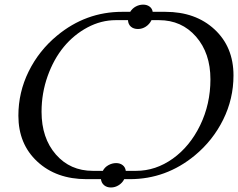

<svg xmlns="http://www.w3.org/2000/svg" viewBox="-20 -787 1049 846"><path d="M424.8 2.4H361.3Q228 2.4 144.5 -75Q61 -152.3 61 -277.3Q61 -380.4 106.4 -472.4Q151.9 -564.5 231.9 -630.4Q358.4 -734.9 518.1 -734.9H553.7Q563 -750 578.4 -758.3Q593.8 -766.6 610.8 -766.6Q627 -766.6 638.7 -758.3Q650.4 -750 652.8 -734.9H708.5Q841.8 -734.9 925.3 -657.5Q1008.8 -580.1 1008.8 -454.6Q1008.8 -351.6 963.4 -259.8Q918 -168 838.4 -102.1Q711.9 2.4 551.8 2.4H527.3Q519.5 18.6 503.4 28.8Q487.3 39.1 468.8 39.1Q450.7 39.1 438.7 29.1Q426.8 19 424.8 2.4ZM587.9 -659.2Q568.8 -659.2 556.9 -669.4Q544.9 -679.7 543.9 -698.2H490.2Q425.8 -698.2 365.7 -666.3Q305.7 -634.3 261.2 -580.6Q216.8 -526.9 189.9 -451.7Q163.1 -376.5 163.1 -294.4Q163.1 -178.7 226.1 -106.4Q289.1 -34.2 389.2 -34.2H433.1Q441.4 -50.3 457.8 -59.3Q474.1 -68.4 491.7 -68.4Q508.8 -68.4 520.5 -59.3Q532.2 -50.3 534.2 -34.2H579.6Q666 -34.2 741.5 -88.1Q816.9 -142.1 862.1 -235.4Q907.2 -328.6 907.2 -437.5Q907.2 -552.7 843.8 -625.5Q780.3 -698.2 680.7 -698.2H647.5Q638.7 -680.2 622.6 -669.7Q606.4 -659.2 587.9 -659.2Z"/></svg>

Font: Flanker
Style: Italic
Weight: 400
Italic angle: -12°
Designer: Flanker
Version: Version 2.027